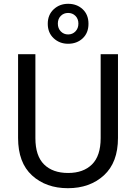

<svg xmlns="http://www.w3.org/2000/svg" viewBox="-20 -982 715 1009"><path d="M75 -257V-697H166V-256Q166 -163 211.5 -118Q257 -73 338 -73Q418 -73 463.5 -118Q509 -163 509 -256V-697H600V-257Q600 -128 526 -60.5Q452 7 337 7Q222 7 148.5 -60Q75 -127 75 -257ZM338 -962Q384 -962 414.5 -933.5Q445 -905 445 -857Q445 -809 414.5 -780.5Q384 -752 338 -752Q293 -752 262 -781Q231 -810 231 -857Q231 -904 262 -933Q293 -962 338 -962ZM299.5 -817Q315 -801 338 -801Q361 -801 376.5 -817Q392 -833 392 -858Q392 -883 376.5 -898.5Q361 -914 338 -914Q315 -914 299.5 -898.5Q284 -883 284 -858Q284 -833 299.5 -817Z"/></svg>

Font: SVN-Poppins
Style: Regular
Weight: 400
Designer: Ninad Kale (Devanagari), Jonny Pinhorn (Latin)
Foundry: Indian Type Foundry
Version: Version 3.002 2017